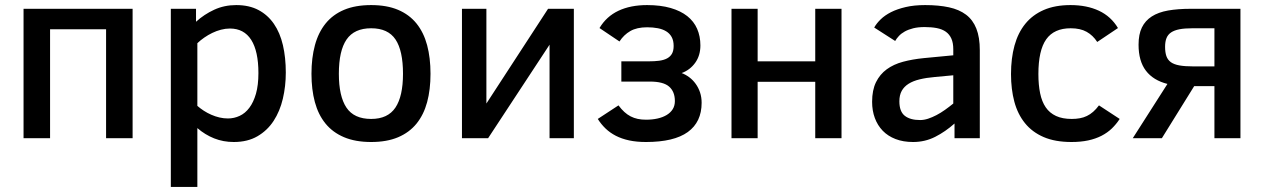

<svg xmlns="http://www.w3.org/2000/svg" viewBox="-20 -547 5004 760"><path d="M399.9 0V-431.2H178.2V0H73.2V-512.2H504.9V0Z M1111.3 -259.8Q1111.3 -206.1 1099.6 -156.2Q1087.9 -106.4 1063 -68.4Q1038.1 -30.3 999 -7.6Q960 15.1 905.3 15.1Q863.8 15.1 827.6 0.7Q791.5 -13.7 761.2 -40V192.9H656.2V-512.2H755.9V-460.9Q788.1 -490.2 827.9 -508.5Q867.7 -526.9 915 -526.9Q966.3 -526.9 1003.2 -507.3Q1040 -487.8 1064.2 -452.6Q1088.4 -417.5 1099.9 -368.2Q1111.3 -318.8 1111.3 -259.8ZM1002.9 -257.8Q1002.9 -344.2 974.4 -389.2Q945.8 -434.1 890.1 -434.1Q872.6 -434.1 854.7 -429.4Q836.9 -424.8 820.3 -416.7Q803.7 -408.7 788.6 -398.2Q773.4 -387.7 761.2 -376V-127.9Q772.9 -117.7 786.9 -108.6Q800.8 -99.6 816.4 -92.8Q832 -85.9 848.6 -82Q865.2 -78.1 882.3 -78.1Q906.7 -78.1 928.7 -88.4Q950.7 -98.6 967 -120.4Q983.4 -142.1 993.2 -176Q1002.9 -210 1002.9 -257.8Z M1684.1 -254.9Q1684.1 -192.4 1670.7 -142.6Q1657.2 -92.8 1628.7 -57.6Q1600.1 -22.5 1555.7 -3.7Q1511.2 15.1 1449.2 15.1Q1386.7 15.1 1341.8 -3.9Q1296.9 -22.9 1268.3 -58.1Q1239.7 -93.3 1226.3 -143.1Q1212.9 -192.9 1212.9 -254.9Q1212.9 -317.9 1226.6 -368.2Q1240.2 -418.5 1268.8 -453.9Q1297.4 -489.3 1342 -508.1Q1386.7 -526.9 1449.2 -526.9Q1511.2 -526.9 1555.7 -508.1Q1600.1 -489.3 1628.7 -453.9Q1657.2 -418.5 1670.7 -368.2Q1684.1 -317.9 1684.1 -254.9ZM1575.2 -254.9Q1575.2 -346.2 1545.7 -390.6Q1516.1 -435.1 1449.2 -435.1Q1382.3 -435.1 1351.8 -390.6Q1321.3 -346.2 1321.3 -254.9Q1321.3 -166 1351.3 -121.1Q1381.3 -76.2 1449.2 -76.2Q1515.1 -76.2 1545.2 -121.1Q1575.2 -166 1575.2 -254.9Z M1912.1 0H1808.6V-512.2H1905.3V-137.2L2149.4 -512.2H2251.5V0H2155.3V-370.1Z M2439.5 -304.2H2547.4Q2570.8 -304.2 2589.4 -306.6Q2607.9 -309.1 2620.6 -315.9Q2633.3 -322.8 2639.9 -334.5Q2646.5 -346.2 2646.5 -365.2Q2646.5 -386.2 2638.7 -400.4Q2630.9 -414.6 2616.9 -423.1Q2603 -431.6 2583.7 -435.3Q2564.5 -439 2541.5 -439Q2501 -439 2475.1 -424.1Q2449.2 -409.2 2432.1 -382.8L2353 -436Q2380.4 -481.9 2428 -504.4Q2475.6 -526.9 2541.5 -526.9Q2594.7 -526.9 2634.5 -515.4Q2674.3 -503.9 2700.4 -483.2Q2726.6 -462.4 2739.5 -432.9Q2752.4 -403.3 2752.4 -367.2Q2752.4 -327.1 2731.9 -298.6Q2711.4 -270 2678.2 -257.8Q2693.8 -252 2708.3 -241.2Q2722.7 -230.5 2733.6 -215.3Q2744.6 -200.2 2751 -181.2Q2757.3 -162.1 2757.3 -140.1Q2757.3 -64 2702.6 -24.4Q2647.9 15.1 2537.1 15.1Q2500 15.1 2470.5 8.8Q2440.9 2.4 2417.7 -9.5Q2394.5 -21.5 2377 -38.3Q2359.4 -55.2 2346.2 -76.2L2428.2 -129.9Q2439.5 -114.7 2451.2 -104Q2462.9 -93.3 2476.1 -86.4Q2489.3 -79.6 2504.2 -76.4Q2519 -73.2 2537.1 -73.2Q2562 -73.2 2582.8 -77.9Q2603.5 -82.5 2618.9 -91.8Q2634.3 -101.1 2642.8 -114.7Q2651.4 -128.4 2651.4 -147Q2651.4 -184.1 2628.7 -204.1Q2606 -224.1 2552.2 -224.1H2439.5Z M3311 0H3207V-223.1H2979V0H2875.5V-512.2H2979V-304.2H3207V-512.2H3311Z M3758.3 0V-58.1Q3722.2 -25.9 3681.9 -5.4Q3641.6 15.1 3594.2 15.1Q3555.2 15.1 3524.9 3.4Q3494.6 -8.3 3474.1 -29.5Q3453.6 -50.8 3442.9 -79.8Q3432.1 -108.9 3432.1 -144Q3432.1 -190.4 3447.5 -221.7Q3462.9 -252.9 3490 -272.7Q3517.1 -292.5 3554.4 -302.5Q3591.8 -312.5 3636.2 -316.9L3753.4 -328.1V-352.1Q3753.4 -377.4 3745.8 -394.3Q3738.3 -411.1 3723.9 -421.4Q3709.5 -431.6 3688.2 -435.8Q3667 -439.9 3640.1 -439.9Q3614.3 -439.9 3595 -435.1Q3575.7 -430.2 3561.5 -422.4Q3547.4 -414.6 3538.1 -404.5Q3528.8 -394.5 3523.4 -384.8L3440.4 -438Q3449.7 -454.6 3466.1 -470.5Q3482.4 -486.3 3506.8 -498.8Q3531.2 -511.2 3564.7 -519Q3598.1 -526.9 3642.1 -526.9Q3695.8 -526.9 3736.3 -518.1Q3776.9 -509.3 3804 -488.8Q3831.1 -468.3 3844.7 -433.8Q3858.4 -399.4 3858.4 -348.1V0ZM3753.4 -249 3680.2 -242.2Q3646.5 -239.3 3620.4 -232.9Q3594.2 -226.6 3576.4 -215.3Q3558.6 -204.1 3549.3 -187.3Q3540 -170.4 3540 -146Q3540 -105.5 3561.5 -88.6Q3583 -71.8 3622.1 -71.8Q3637.2 -71.8 3653.6 -77.1Q3669.9 -82.5 3686.8 -91.3Q3703.6 -100.1 3720.5 -112.1Q3737.3 -124 3753.4 -137.2Z M4412.1 -76.2Q4398.4 -55.2 4380.9 -38.3Q4363.3 -21.5 4340.1 -9.5Q4316.9 2.4 4287.4 8.8Q4257.8 15.1 4221.2 15.1Q4156.7 15.1 4111.3 -4.4Q4065.9 -23.9 4037.1 -59.6Q4008.3 -95.2 3995.1 -144.5Q3981.9 -193.8 3981.9 -253.9Q3981.9 -316.4 3995.8 -366.9Q4009.8 -417.5 4038.6 -452.9Q4067.4 -488.3 4111.8 -507.6Q4156.2 -526.9 4217.3 -526.9Q4282.2 -526.9 4330.1 -504.4Q4377.9 -481.9 4405.3 -436L4323.2 -380.9Q4306.2 -407.2 4281.2 -421.1Q4256.3 -435.1 4218.3 -435.1Q4152.3 -435.1 4121.3 -391.4Q4090.3 -347.7 4090.3 -253.9Q4090.3 -210.9 4097.2 -177.7Q4104 -144.5 4119.4 -122.1Q4134.8 -99.6 4160.2 -87.9Q4185.5 -76.2 4222.2 -76.2Q4239.3 -76.2 4254.2 -78.9Q4269 -81.5 4282.2 -87.9Q4295.4 -94.2 4307.1 -104.5Q4318.8 -114.7 4330.1 -129.9Z M4707 -206.1 4579.1 0H4463.9L4601.1 -214.8Q4544.9 -229 4515.9 -267.1Q4486.8 -305.2 4486.8 -370.1Q4486.8 -411.1 4500 -438.2Q4513.2 -465.3 4539.1 -481.9Q4564.9 -498.5 4603.8 -505.4Q4642.6 -512.2 4693.8 -512.2H4890.1V0H4787.1V-206.1ZM4591.8 -361.8Q4591.8 -339.8 4596.9 -325Q4602.1 -310.1 4614.5 -301Q4627 -292 4648.4 -288.1Q4669.9 -284.2 4702.1 -284.2H4787.1V-435.1H4699.7Q4669.4 -435.1 4648.9 -431.2Q4628.4 -427.2 4615.7 -418.7Q4603 -410.2 4597.4 -396.2Q4591.8 -382.3 4591.8 -361.8Z"/></svg>

Font: Lorenzo Sans Medium
Style: Regular
Weight: 500
Foundry: Intel Corporation
Version: Version 1.00; ttfautohint (v1.5)